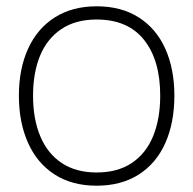

<svg xmlns="http://www.w3.org/2000/svg" viewBox="-20 -575 614 610"><path d="M40 -271Q40 -356 69.2 -420.2Q98.5 -484.5 154.2 -519.8Q210 -555 287 -555Q366 -555 421.5 -519.2Q477 -483.5 505.5 -419.5Q534 -355.5 534 -271Q534 -185 505.2 -120.5Q476.5 -56 420.8 -20.5Q365 15 287 15Q208.5 15 153 -21Q97.5 -57 68.8 -121.8Q40 -186.5 40 -271ZM489 -271Q489 -384 437.5 -448.5Q386 -513 287 -513Q220 -513 174.8 -482.5Q129.5 -452 107.2 -397.8Q85 -343.5 85 -271Q85 -197 108 -142Q131 -87 176.2 -57Q221.5 -27 287 -27Q353.5 -27 398.8 -57.2Q444 -87.5 466.5 -142.5Q489 -197.5 489 -271Z"/></svg>

Font: Tap Sans
Style: Regular
Weight: 400
Designer: Tap Payments
Foundry: Tap Payments
Version: Version 1.001;Glyphs 3.1.2 (3151)